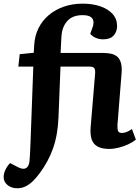

<svg xmlns="http://www.w3.org/2000/svg" viewBox="-68 -802 767 1052"><path d="M26.5 229.5Q-4.5 229.5 -26.3 212.2Q-48 195 -48 168Q-48 150.5 -39.3 130.5Q-30.5 110.5 -13 91.5L32.5 115Q60 128.5 75.5 118.7Q91 109 93.5 80.5Q95 66 95.7 53.7Q96.5 41.5 97 29Q97.5 16.5 98.2 2.5Q99 -11.5 99.5 -29L114.5 -437H32.5L40 -505L117 -513L119.5 -556.5Q122.5 -606 143 -647.5Q163.5 -689 199 -719Q234.5 -749 281.8 -765.5Q329 -782 385 -782Q439 -782 481.5 -767.5Q524 -753 548.8 -725.7Q573.5 -698.5 573.5 -659.5Q573.5 -628.5 554.8 -607.5Q536 -586.5 497.5 -586.5Q476 -586.5 457 -594.5Q438 -602.5 426.5 -617L438.5 -650.5Q445.5 -668.5 444 -684.2Q442.5 -700 428.5 -709.5Q414.5 -719 383.5 -719Q329 -719 300 -686Q271 -653 268.5 -599.5L264 -512H494.5Q519.5 -512 539.8 -507.8Q560 -503.5 574 -491.8Q588 -480 594.5 -457.8Q601 -435.5 598 -399L575.5 -116.5Q574.5 -95 579 -84.3Q583.5 -73.5 599.5 -73.5Q612.5 -73.5 625.8 -78.8Q639 -84 655 -95L676.5 -37Q659.5 -23 634.5 -11.2Q609.5 0.5 582 7.2Q554.5 14 530.5 14Q491.5 14 467.8 1.5Q444 -11 434.8 -37Q425.5 -63 428.5 -103L453 -396.5Q455 -419.5 448.8 -428.2Q442.5 -437 425 -437H263.5L252.5 -159Q250.5 -111 243.3 -69.3Q236 -27.5 223 9.7Q210 47 192 80.2Q174 113.5 151 145Q132 171 112.3 190.2Q92.5 209.5 71.5 219.5Q50.5 229.5 26.5 229.5Z"/></svg>

Font: Literata
Style: Italic
Weight: 400
Italic angle: -2°
Designer: Latin by Veronika Burian and Jose Scaglione. Greek by Irene Vlachou. Cyrillic by Vera Evstafieva
Foundry: TypeTogether
Version: Version 3.103;gftools[0.9.29]